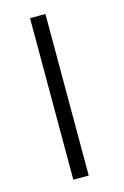

<svg xmlns="http://www.w3.org/2000/svg" viewBox="-108 -737 509 788"><g transform="rotate(-15 146.0 -342.5)"><path d="M102.5 1H168V-685.5H102.5Z"/></g></svg>

Font: Dotum
Style: Regular
Weight: 400
Version: Version 2.21